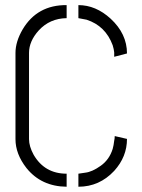

<svg xmlns="http://www.w3.org/2000/svg" viewBox="-20 -708 541 733"><path d="M39.1 -176.8Q39.1 -120.1 81.1 -66.4Q137.7 3.9 234.4 4.9V-44.9Q150.4 -44.9 108.4 -117.2Q90.8 -149.4 90.8 -176.8V-505.9Q90.8 -550.8 127.9 -591.8Q169.9 -637.7 234.4 -638.7V-688.5Q122.1 -689.5 66.4 -595.7Q39.1 -548.8 39.1 -505.9ZM279.3 4.9Q359.4 4.9 416 -55.7Q464.8 -109.4 464.8 -177.7L418 -188.5Q418 -178.7 416 -170.9Q414.1 -153.3 410.2 -139.6Q397.5 -98.6 364.7 -75.2Q332 -51.8 305.7 -48.8L279.3 -44.9ZM279.3 -638.7Q279.3 -638.7 310.5 -632.8Q382.8 -609.4 410.2 -535.2Q415 -519.5 416 -507.8V-491.2L464.8 -503.9Q464.8 -579.1 402.3 -636.7Q345.7 -688.5 279.3 -688.5Z"/></svg>

Font: Post No Bills Colombo
Style: Regular
Weight: 500
Designer: Kosala Senevirathne, Siva Puranthara, Lasantha Premarathna, Tharique Azeez
Foundry: Mooniak
Version: Version 1.220 ; ttfautohint (v1.5)